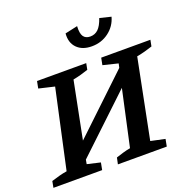

<svg xmlns="http://www.w3.org/2000/svg" viewBox="-172 -1033 1173 1181"><g transform="rotate(-20 415.0 -442.5)"><path d="M-21 0 -13 -42Q13 -50 38.5 -57Q64 -64 90 -68L202 -582L100 -606L109 -652H431L423 -611Q400 -603 374.5 -596Q349 -589 323 -584L249 -211L612 -555L618 -582L520 -606L529 -652H851L843 -611Q819 -603 793.5 -596Q768 -589 740 -584L637 -67L730 -47L721 0H401L410 -42Q434 -50 458 -57Q482 -64 505 -68L585 -434L226 -95L221 -67L307 -47L298 0ZM500 -737Q438 -737 403.5 -772Q369 -807 374 -867L456 -885Q453 -838 467 -817.5Q481 -797 511 -797Q542 -797 563.5 -817.5Q585 -838 601 -885L675 -867Q659 -809 611 -773Q563 -737 500 -737Z"/></g></svg>

Font: Piazzolla SemiBold
Style: Italic
Weight: 600
Italic angle: -11.3°
Designer: Juan Pablo del Peral
Foundry: Huerta Tipografica
Version: Version 1.330